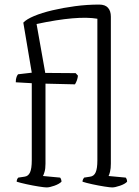

<svg xmlns="http://www.w3.org/2000/svg" viewBox="-20 -820 606 840"><path d="M184 0Q175 0 149.5 -4Q124 -8 96.5 -14Q69 -20 53 -25Q53 -36 60 -43L87 -47Q104 -49 111.5 -66Q119 -83 119 -118V-456L49 -460Q49 -475 52.5 -483.5Q56 -492 59 -495L119 -502L82 -721Q96 -736 129.5 -750Q163 -764 209.5 -775Q256 -786 308.5 -793Q361 -800 414 -800Q440 -800 452.5 -786Q465 -772 465 -747V-104Q465 -83 461.5 -69Q458 -55 455 -50L530 -43Q536 -36 536 -25Q527 -15 505 -7.5Q483 0 471 0Q462 0 436.5 -4Q411 -8 383.5 -14Q356 -20 341 -25Q341 -31 343.5 -36Q346 -41 348 -43L374 -47Q391 -49 398.5 -66Q406 -83 406 -118V-738Q319 -753 140 -715L178 -501L311 -500L321 -489Q319 -469 308 -451L179 -454V-104Q179 -82 175 -68.5Q171 -55 168 -50L243 -43Q245 -41 247 -36Q249 -31 249 -25Q239 -15 218 -7.5Q197 0 184 0Z"/></svg>

Font: Texturina Thin
Style: Regular
Weight: 100
Designer: Guillermo Torres Carreño
Foundry: Omnibus-Type
Version: Version 1.002; ttfautohint (v1.8.3)